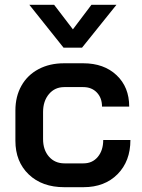

<svg xmlns="http://www.w3.org/2000/svg" viewBox="-20 -770 592 798"><path d="M44 -185V-311Q44 -369 69 -413.5Q94 -458 140 -482.5Q186 -507 246 -507H326Q412 -507 464.5 -457.5Q517 -408 517 -327H404Q404 -363 382.5 -385.5Q361 -408 326 -408H247Q208 -408 183.5 -379Q159 -350 159 -304V-192Q159 -147 183.5 -119Q208 -91 248 -91H327Q364 -91 386.5 -118Q409 -145 409 -188H522Q522 -100 468.5 -46Q415 8 327 8H247Q155 8 99.5 -45Q44 -98 44 -185ZM102 -750H205L283 -648L360 -750H464L321 -572H244Z"/></svg>

Font: Bai Jamjuree SemiBold
Style: Regular
Weight: 600
Version: Version 1.000; ttfautohint (v1.6)